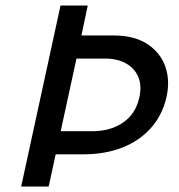

<svg xmlns="http://www.w3.org/2000/svg" viewBox="-20 -678 650 698"><path d="M57 0 200 -658H299L276 -549H393Q468 -549 515.5 -518Q563 -487 581 -436Q599 -385 585 -324Q570 -259 528.5 -212.5Q487 -166 424.5 -141.5Q362 -117 283 -117H145L164 -201H315Q382 -201 427.5 -232.5Q473 -264 486 -322Q496 -363 484 -395Q472 -427 440.5 -446Q409 -465 361 -465H258L157 0Z"/></svg>

Font: Ysabeau Infant SemiBold
Style: Italic
Weight: 600
Italic angle: -12°
Designer: Christian Thalmann (Catharsis Fonts)
Version: Version 2.002; featfreeze: ss01,ss02,lnum